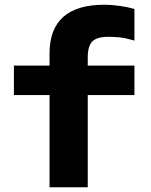

<svg xmlns="http://www.w3.org/2000/svg" viewBox="-20 -794 640 814"><path d="M190 0V-391H39V-516H190V-567Q190 -774 423 -774Q452 -774 487.5 -769Q523 -764 550 -756V-622Q512 -633 487 -635.5Q462 -638 440 -638Q391 -638 371.5 -618.5Q352 -599 352 -550V-516H550V-391H352V0Z"/></svg>

Font: Red Hat Mono
Style: Bold
Weight: 700
Monospace: yes
Designer: Pentagram, MCKL
Foundry: Pentagram, MCKL
Version: Version 1.023; ttfautohint (v1.8.3)